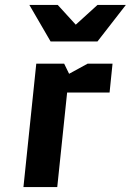

<svg xmlns="http://www.w3.org/2000/svg" viewBox="-20 -758 530 778"><path d="M424 -383H252L212 0H75L127 -500H240L260 -459L335 -500H436ZM375 -590H185L99 -738H214L287 -658L375 -738H490Z"/></svg>

Font: Quantico
Style: Bold Italic
Weight: 700
Italic angle: -12°
Designer: Matt Desmond
Foundry: MADtype
Version: Version 2.002